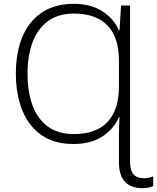

<svg xmlns="http://www.w3.org/2000/svg" viewBox="-20 -743 821 1004"><path d="M367 -723Q455 -723 516 -683.5Q577 -644 601 -585H605L613 -714H660V98Q660 148 678 168.5Q696 189 732 189Q746 189 758 186.5Q770 184 781 179V230Q770 235 756.5 238Q743 241 725 241Q665 241 633.5 207.5Q602 174 602 104V-38Q602 -59 603 -84.5Q604 -110 605 -131H602Q576 -70 516.5 -30Q457 10 363 10Q264 10 197 -36.5Q130 -83 96.5 -166.5Q63 -250 63 -359Q63 -468 97 -550Q131 -632 199 -677.5Q267 -723 367 -723ZM366 -672Q285 -672 231 -632.5Q177 -593 150.5 -522.5Q124 -452 124 -358Q124 -263 150 -192Q176 -121 230 -81.5Q284 -42 366 -42Q484 -42 543 -106Q602 -170 602 -291V-426Q602 -547 542.5 -609.5Q483 -672 366 -672Z"/></svg>

Font: Noto Sans Light
Style: Regular
Weight: 300
Designer: Monotype Design Team
Foundry: Monotype Imaging Inc.
Version: Version 2.007